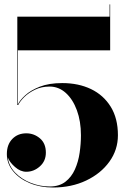

<svg xmlns="http://www.w3.org/2000/svg" viewBox="-20 -824 574 854"><path d="M470 -600H59.5V-360Q68.5 -378.5 92.5 -400.5Q116.5 -422.5 157.2 -438.5Q198 -454.5 257 -454.5Q329 -454.5 384.8 -427.8Q440.5 -401 472.5 -349.2Q504.5 -297.5 504.5 -222.5Q504.5 -157.5 466.5 -104.8Q428.5 -52 363.2 -21Q298 10 216 10Q159 10 112.2 -9.5Q65.5 -29 38 -62.8Q10.5 -96.5 10.5 -139Q10.5 -181 34.8 -206Q59 -231 97 -231Q131 -231 157.5 -208.8Q184 -186.5 184 -145Q184 -107.5 157.2 -83.8Q130.5 -60 97 -60Q71 -60 47 -81Q23 -102 14.5 -123.5Q20 -84.5 48.2 -55.5Q76.5 -26.5 117.2 -10.5Q158 5.5 201 5.5Q243.5 5.5 270.8 -15.5Q298 -36.5 313.2 -70.5Q328.5 -104.5 334.2 -144.5Q340 -184.5 340 -222.5Q340 -284.5 322 -333.5Q304 -382.5 272.5 -410.8Q241 -439 200.5 -439Q164.5 -439 136 -425.2Q107.5 -411.5 88.2 -392.5Q69 -373.5 61 -357H57V-750H467.5V-804.5H470Z"/></svg>

Font: Bodoni* 72pt
Style: Bold
Weight: 700
Version: Version 2.3